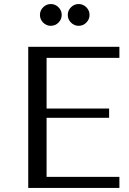

<svg xmlns="http://www.w3.org/2000/svg" viewBox="-20 -932 642 952"><path d="M120 -700V0H572V-55H211V-348H521V-394H211V-645H572V-700ZM178 -858Q178 -836 194 -820Q210 -804 232 -804Q254 -804 270 -820Q286 -836 286 -858Q286 -880 270 -896Q254 -912 232 -912Q210 -912 194 -896Q178 -880 178 -858ZM316 -858Q316 -836 332 -820Q348 -804 370 -804Q392 -804 408 -820Q424 -836 424 -858Q424 -880 408 -896Q392 -912 370 -912Q348 -912 332 -896Q316 -880 316 -858Z"/></svg>

Font: Tenor Sans
Style: Regular
Weight: 400
Designer: Denis Masharov
Foundry: Denis Masharov
Version: Version 1.1